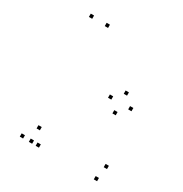

<svg xmlns="http://www.w3.org/2000/svg" viewBox="-173 -872 967 1014"><g transform="rotate(30 310.0 -365.0)"><path d="M533.3 -400.8V-420.8H513.3V-400.8ZM471.8 -460.5V-480.5H451.8V-460.5ZM410.3 -400.8V-420.8H390.3V-400.8ZM471.8 -340.7V-360.7H451.8V-340.7ZM206.2 -720V-740H186.2V-720ZM109.5 -720V-740H89.5V-720ZM109.5 10V-10H89.5V10ZM206.2 10V-10H186.2V10ZM164.7 -71.7V-91.7H144.7V-71.7ZM164.7 10V-10H144.7V10ZM560.7 10V-10H540.7V10ZM574 -71.8V-91.8H554V-71.8Z"/></g></svg>

Font: Monaspace Argon Dots Var
Style: Regular
Weight: 400
Designer: Riley Cran and the Lettermatic Team
Version: Version 1.100 (Monaspace Argon Dots)